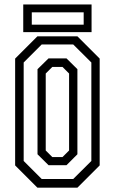

<svg xmlns="http://www.w3.org/2000/svg" viewBox="-20 -868 531 888"><path d="M153 0 50 -103V-597L153 -700H338L441 -597V-103L338 0ZM173 -40H318.5L402.5 -123.5V-579L318.5 -662.5H173L89.5 -579V-123.5ZM204.5 -104 153.5 -154.5V-548L204.5 -598H287.5L338 -548V-154.5L287.5 -104ZM222 -141.5H269L299.5 -172V-528L269 -558.5H222L191.5 -528V-172ZM87.5 -719.5V-847.5H403.5V-719.5ZM127 -754H367V-811H127Z"/></svg>

Font: Tourney Condensed
Style: Regular
Weight: 400
Width: 3
Designer: Tyler Finck
Foundry: Etcetera Type Co
Version: Version 1.010; ttfautohint (v1.8.3)